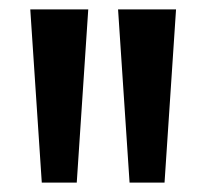

<svg xmlns="http://www.w3.org/2000/svg" viewBox="-20 -828 440 409"><path d="M69 -439 44.5 -808H168L143.5 -439ZM256 -439 231.5 -808H355L330.5 -439Z"/></svg>

Font: Encode Sans Semi Condensed SemiBold
Style: Regular
Weight: 600
Width: 4
Designer: Multiple Designers
Foundry: Impallari Type
Version: Version 3.000; ttfautohint (v1.8.3) -l 8 -r 50 -G 200 -x 14 